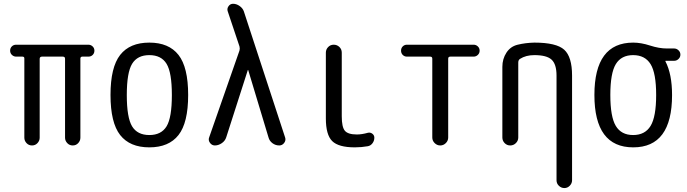

<svg xmlns="http://www.w3.org/2000/svg" viewBox="-20 -750 3540 990"><path d="M63.5 -458Q50.8 -458 41.5 -466.8Q32.2 -475.6 32.2 -488.8Q32.2 -502 41 -510.7Q49.8 -519.5 63.5 -519.5H435.5Q448.2 -519.5 457.5 -510.7Q466.8 -502 466.8 -488.8Q466.8 -475.6 458 -466.8Q449.2 -458 435.5 -458H404.3Q395.5 -458 394.5 -449.2V-40Q394.5 -24.4 383.3 -12.2Q372.1 0 355 0Q337.9 0 326.7 -12.2Q315.4 -24.4 315.4 -40V-447.3Q315.4 -458 303.7 -458H196.3Q185.5 -458 184.6 -447.3V-40Q184.6 -24.4 173.3 -12.2Q162.1 0 145 0Q127.9 0 116.7 -12.2Q105.5 -24.4 105.5 -40V-449.2Q105.5 -458 95.7 -458Z M838.9 -420.9Q811.5 -465.8 750 -465.8Q688.5 -465.8 661.1 -420.9Q633.8 -376 633.8 -259.8Q633.8 -143.6 661.1 -98.6Q688.5 -53.7 750 -53.7Q811.5 -53.7 838.9 -98.6Q866.2 -143.6 866.2 -259.8Q866.2 -376 838.9 -420.9ZM900.4 -53.7Q850.6 9.8 750 9.8Q649.4 9.8 599.6 -53.7Q549.8 -117.2 549.8 -260.3Q549.8 -403.3 599.6 -466.8Q649.4 -530.3 750 -530.3Q850.6 -530.3 900.4 -466.8Q950.2 -403.3 950.2 -260.3Q950.2 -117.2 900.4 -53.7Z M1087.9 0Q1072.3 0 1062.5 -13.7Q1052.7 -27.3 1058.6 -42L1214.8 -489.3Q1217.8 -500 1214.8 -510.7L1154.3 -691.4Q1149.4 -705.1 1158.2 -717.8Q1167 -730.5 1181.6 -730.5Q1199.2 -730.5 1215.3 -719.2Q1231.4 -708 1237.3 -691.4L1450.2 -41Q1455.1 -26.4 1445.3 -13.2Q1435.5 0 1419.9 0Q1400.4 0 1384.8 -11.7Q1369.1 -23.4 1364.3 -42L1259.8 -388.7Q1259.8 -389.6 1258.8 -389.6Q1257.8 -389.6 1257.8 -388.7L1146.5 -42Q1140.6 -23.4 1123.5 -11.7Q1106.4 0 1087.9 0Z M1809.6 9.8Q1725.6 9.8 1692.9 -22.5Q1660.2 -54.7 1660.2 -139.6V-478.5Q1660.2 -495.1 1671.9 -507.3Q1683.6 -519.5 1700.7 -519.5Q1717.8 -519.5 1730 -507.8Q1742.2 -496.1 1742.2 -478.5V-150.4Q1742.2 -94.7 1758.3 -75.7Q1774.4 -56.6 1820.3 -56.6Q1845.7 -56.6 1877 -65.4Q1889.6 -68.4 1899.9 -60.5Q1910.2 -52.7 1910.2 -40Q1910.2 -24.4 1900.9 -11.7Q1891.6 1 1877 3.9Q1843.8 9.8 1809.6 9.8Z M2078.1 -458Q2065.4 -458 2056.6 -466.8Q2047.9 -475.6 2047.9 -488.8Q2047.9 -502 2056.6 -510.7Q2065.4 -519.5 2078.1 -519.5H2421.9Q2434.6 -519.5 2443.8 -510.7Q2453.1 -502 2453.1 -488.8Q2453.1 -475.6 2443.8 -466.8Q2434.6 -458 2421.9 -458H2301.8Q2291 -458 2291 -447.3V-41Q2291 -24.4 2278.8 -12.2Q2266.6 0 2250 0Q2233.4 0 2221.2 -12.2Q2209 -24.4 2209 -41V-447.3Q2209 -458 2198.2 -458Z M2570.3 -41V-405.3Q2570.3 -446.3 2591.3 -478.5Q2612.3 -510.7 2649.4 -519.5Q2689.5 -529.3 2735.4 -530.3Q2848.6 -530.3 2889.2 -493.7Q2929.7 -457 2929.7 -360.4V179.7Q2929.7 195.3 2918 207.5Q2906.2 219.7 2890.1 219.7Q2874 219.7 2861.8 208Q2849.6 196.3 2849.6 179.7V-360.4Q2849.6 -418.9 2824.2 -442.4Q2798.8 -465.8 2735.4 -465.8Q2691.4 -465.8 2661.1 -446.3Q2652.3 -440.4 2652.3 -427.7V-41Q2652.3 -24.4 2640.1 -12.2Q2627.9 0 2610.8 0Q2593.8 0 2582 -12.2Q2570.3 -24.4 2570.3 -41Z M3334.5 -419.4Q3305.7 -465.8 3244.6 -465.8Q3183.6 -465.8 3155.3 -419.4Q3127 -373 3127 -260.3Q3127 -147.5 3155.3 -100.6Q3183.6 -53.7 3244.6 -53.7Q3305.7 -53.7 3334.5 -100.6Q3363.3 -147.5 3363.3 -260.3Q3363.3 -373 3334.5 -419.4ZM3245.1 -530.3Q3285.2 -530.3 3332 -515.1Q3378.9 -500 3418 -500H3456.1Q3468.8 -500 3478.5 -490.7Q3488.3 -481.4 3488.3 -468.3Q3488.3 -455.1 3478.5 -445.8Q3468.8 -436.5 3456.1 -436.5H3412.1Q3411.1 -436.5 3411.1 -435.5V-433.6Q3445.3 -368.2 3445.3 -259.8Q3445.3 9.8 3245.1 9.8Q3044.9 9.8 3044.9 -260.3Q3044.9 -530.3 3245.1 -530.3Z"/></svg>

Font: Rounded-X Mgen+ 1mn regular
Style: Regular
Weight: 400
Designer: [Source Han Sans]
Ryoko NISHIZUKA  (kana & ideographs); Paul D. Hunt (Latin, Greek & Cyrillic); Wenlong ZHANG  (bopomofo
Version: Version 1.059.20150602